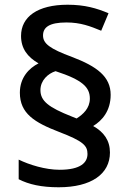

<svg xmlns="http://www.w3.org/2000/svg" viewBox="-20 -786 551 812"><path d="M64 -394C64 -306 126 -268 230 -228C332 -189 350 -170 350 -135C350 -99 322 -68 232 -68C172 -68 104 -89 59 -111V-28C102 -6 155 6 228 6C366 6 445 -50 445 -141C445 -192 419 -228 374 -253C412 -276 448 -317 448 -385C448 -462 390 -505 285 -545C190 -580 162 -602 162 -636C162 -671 189 -691 261 -691C321 -691 362 -675 408 -656L439 -730C389 -751 339 -766 266 -766C139 -766 69 -715 69 -634C69 -581 96 -545 143 -518C103 -498 64 -458 64 -394ZM151 -405C151 -446 183 -475 215 -485C329 -448 360 -417 360 -369C360 -328 331 -302 304 -285L284 -293C185 -332 151 -359 151 -405Z"/></svg>

Font: Noto Sans Lao UI Med
Style: Regular
Weight: 500
Designer: Monotype Design Team
Foundry: Monotype Imaging Inc.
Version: Version 2.000